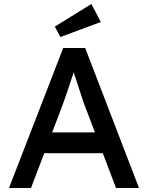

<svg xmlns="http://www.w3.org/2000/svg" viewBox="-20 -940 740 960"><path d="M25 0 296 -700H406L675 0H560L400 -422Q397 -429 388.5 -456Q380 -483 369 -516Q358 -549 349 -576.5Q340 -604 337 -612L360 -613Q354 -596 345.5 -570Q337 -544 327.5 -515Q318 -486 309 -460.5Q300 -435 294 -418L135 0ZM145 -174 185 -278H503L549 -174ZM282 -755 254 -807 437 -920 484 -830Z"/></svg>

Font: Lexend Medium
Style: Regular
Weight: 500
Designer: Bonnie Shaver-Troup, Thomas Jockin
Foundry: Lexend
Version: Version 1.005